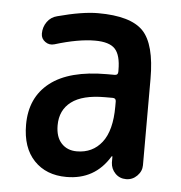

<svg xmlns="http://www.w3.org/2000/svg" viewBox="-44 -572 588 625"><g transform="rotate(5 250.0 -260.0)"><path d="M297.9 -259.8Q224.6 -259.8 188.5 -232.4Q152.3 -205.1 152.3 -155.3Q152.3 -117.2 171.4 -96.7Q190.4 -76.2 221.7 -76.2Q273.4 -76.2 303.7 -115.2Q334 -154.3 334 -232.4V-249Q334 -259.8 323.2 -259.8ZM195.3 9.8Q128.9 9.8 89.4 -31.7Q49.8 -73.2 49.8 -148.4Q49.8 -237.3 112.3 -286.1Q174.8 -335 297.9 -335H323.2Q334 -335 334 -345.7V-351.6Q334 -400.4 315.4 -420.4Q296.9 -440.4 250 -440.4Q195.3 -440.4 119.1 -417Q102.5 -412.1 88.9 -421.9Q75.2 -431.6 75.2 -448.2Q75.2 -469.7 87.4 -486.8Q99.6 -503.9 120.1 -508.8Q200.2 -530.3 252 -530.3Q358.4 -530.3 399.4 -487.8Q440.4 -445.3 440.4 -332V-49.8Q440.4 -30.3 425.3 -15.1Q410.2 0 389.6 0Q368.2 0 354 -14.6Q339.8 -29.3 338.9 -49.8V-69.3Q338.9 -70.3 337.9 -70.3Q335.9 -70.3 335.9 -69.3Q288.1 9.8 195.3 9.8Z"/></g></svg>

Font: Rounded-X Mgen+ 2m medium
Style: Regular
Weight: 500
Designer: [Source Han Sans]
Ryoko NISHIZUKA  (kana & ideographs); Paul D. Hunt (Latin, Greek & Cyrillic); Wenlong ZHANG  (bopomofo
Version: Version 1.059.20150602